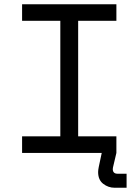

<svg xmlns="http://www.w3.org/2000/svg" viewBox="-20 -720 652 904"><path d="M84 -700H528V-622H348V-78H528V0L512 68Q511 73 511 76Q511 98 534 98H576V164H520Q490 164 466 145.5Q442 127 442 90Q442 81 445 66L459 0H84V-78H264V-622H84Z"/></svg>

Font: Space Mono
Style: Regular
Weight: 400
Monospace: yes
Designer: Colophon Foundry / Benjamin Critton
Foundry: Colophon Foundry
Version: Version 1.000;PS 1.003;hotconv 1.0.81;makeotf.lib2.5.63406